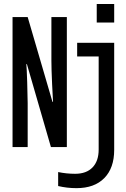

<svg xmlns="http://www.w3.org/2000/svg" viewBox="-20 -745 640 972"><path d="M237.8 -0.5 116.2 -420.4H113.3Q115.2 -405.3 117.7 -327.9Q120.1 -250.5 120.1 -222.7V-0.5H43.5V-658.7H120.1L245.6 -229.5H248.5Q247.1 -242.2 243.7 -320.6Q240.2 -398.9 240.2 -437.5V-658.7H318.4V-0.5ZM558.1 13.7Q558.1 105.5 508.1 156.5Q458 207.5 367.2 207.5Q319.3 207.5 274.4 196.8V126Q316.4 134.8 360.4 134.8Q417.5 134.8 448.5 102.5Q479.5 70.3 479.5 12.2V-459H370.6V-528.3H558.1ZM469.7 -630.9V-724.6H558.1V-630.9Z"/></svg>

Font: Liberation Mono
Style: Regular
Weight: 400
Monospace: yes
Designer: Steve Matteson
Foundry: Ascender Corporation
Version: Version 2.1.5